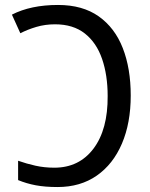

<svg xmlns="http://www.w3.org/2000/svg" viewBox="-20 -744 604 774"><path d="M212 10Q162 10 124.5 3Q87 -4 53 -18V-96Q87 -84 123 -76Q159 -68 199 -68Q299 -68 357 -145Q415 -222 414 -357Q414 -441 391.5 -506.5Q369 -572 322 -609Q275 -646 202 -646Q162 -646 126.5 -635.5Q91 -625 62 -610L28 -685Q104 -724 214 -724Q313 -724 378 -678Q443 -632 475 -550Q507 -468 507 -359Q507 -248 471.5 -165Q436 -82 370 -36Q304 10 212 10Z"/></svg>

Font: Noto Sans SemiCondensed
Style: Regular
Weight: 400
Width: 4
Designer: Monotype Design Team
Foundry: Monotype Imaging Inc.
Version: Version 2.013; ttfautohint (v1.8.4.7-5d5b)